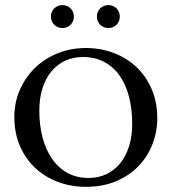

<svg xmlns="http://www.w3.org/2000/svg" viewBox="-20 -722 671 751"><path d="M36.1 -264.2Q36.1 -321.8 57.9 -371.1Q79.6 -420.4 117.2 -456.8Q154.8 -493.2 206.1 -513.7Q257.3 -534.2 315.9 -534.2Q373.5 -534.2 424.6 -514.9Q475.6 -495.6 513.4 -460Q551.3 -424.3 573.2 -373.5Q595.2 -322.8 595.2 -259.8Q595.2 -207.5 576.7 -158.9Q558.1 -110.4 522.5 -73Q486.8 -35.6 434.6 -13.4Q382.3 8.8 314.9 8.8Q257.8 8.8 207 -10.3Q156.2 -29.3 118.2 -64.7Q80.1 -100.1 58.1 -150.6Q36.1 -201.2 36.1 -264.2ZM327.1 -25.9Q364.3 -25.9 395.5 -40.5Q426.8 -55.2 449.5 -82.5Q472.2 -109.9 484.6 -149.2Q497.1 -188.5 497.1 -237.8Q497.1 -293.9 485.1 -341.8Q473.1 -389.6 449 -424.6Q424.8 -459.5 388.7 -479.2Q352.5 -499 304.2 -499Q267.1 -499 235.8 -484.9Q204.6 -470.7 181.9 -443.8Q159.2 -417 146.5 -377.9Q133.8 -338.9 133.8 -289.1Q133.8 -233.4 146.2 -185.3Q158.7 -137.2 182.9 -101.8Q207 -66.4 243.2 -46.1Q279.3 -25.9 327.1 -25.9ZM179.2 -657.2Q179.2 -666.5 182.6 -674.8Q186 -683.1 192.1 -689.2Q198.2 -695.3 206.3 -698.7Q214.4 -702.1 224.1 -702.1Q233.4 -702.1 241.7 -698.7Q250 -695.3 256.1 -689.2Q262.2 -683.1 265.6 -674.8Q269 -666.5 269 -657.2Q269 -647.9 265.6 -639.6Q262.2 -631.3 256.1 -625.2Q250 -619.1 241.7 -615.7Q233.4 -612.3 224.1 -612.3Q214.4 -612.3 206.3 -615.7Q198.2 -619.1 192.1 -625.2Q186 -631.3 182.6 -639.6Q179.2 -647.9 179.2 -657.2ZM358.9 -657.2Q358.9 -666.5 362.3 -674.8Q365.7 -683.1 371.8 -689.2Q377.9 -695.3 386.2 -698.7Q394.5 -702.1 403.8 -702.1Q413.1 -702.1 421.4 -698.7Q429.7 -695.3 435.8 -689.2Q441.9 -683.1 445.3 -674.8Q448.7 -666.5 448.7 -657.2Q448.7 -647.9 445.3 -639.6Q441.9 -631.3 435.8 -625.2Q429.7 -619.1 421.4 -615.7Q413.1 -612.3 403.8 -612.3Q394.5 -612.3 386.2 -615.7Q377.9 -619.1 371.8 -625.2Q365.7 -631.3 362.3 -639.6Q358.9 -647.9 358.9 -657.2Z"/></svg>

Font: Marcellus SC
Style: Regular
Weight: 400
Designer: Astigmatic (AOETI)
Foundry: Astigmatic (AOETI)
Version: Version 1.001